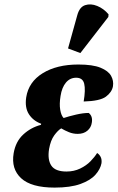

<svg xmlns="http://www.w3.org/2000/svg" viewBox="-20 -842 534 872"><path d="M228 10Q122 10 76 -32.5Q30 -75 42 -146Q51 -199 85.5 -231Q120 -263 166 -275L167 -280Q131 -293 111.5 -323Q92 -353 99 -400Q110 -470 174 -509.5Q238 -549 336 -549Q401 -549 436.5 -534.5Q472 -520 484.5 -497.5Q497 -475 493 -450Q488 -423 461 -403Q434 -383 360 -381Q369 -434 362.5 -461.5Q356 -489 326 -489Q298 -489 279.5 -467Q261 -445 255 -406Q249 -370 253.5 -343.5Q258 -317 269 -306Q293 -314 325.5 -321.5Q358 -329 383 -329Q402 -314 397 -285Q394 -263 377 -248.5Q360 -234 333 -234Q312 -234 293.5 -241.5Q275 -249 258 -259Q243 -250 226.5 -227.5Q210 -205 203 -166Q195 -117 213 -90Q231 -63 282 -63Q316 -63 344 -76.5Q372 -90 391 -109.5Q410 -129 421 -147Q430 -142 436.5 -130.5Q443 -119 441 -101Q436 -74 413.5 -48.5Q391 -23 345.5 -6.5Q300 10 228 10ZM345 -601 289 -622 331 -773Q341 -810 366.5 -818.5Q392 -827 421.5 -815Q451 -803 473 -777L472 -765Z"/></svg>

Font: Noto Serif Condensed ExtraBold
Style: Italic
Weight: 800
Width: 3
Italic angle: -12°
Designer: Monotype Design Team
Foundry: Monotype Imaging Inc.
Version: Version 2.014; ttfautohint (v1.8.4.7-5d5b)